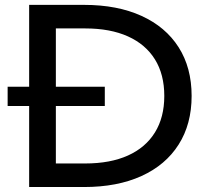

<svg xmlns="http://www.w3.org/2000/svg" viewBox="-20 -752 830 772"><path d="M97.2 0V-325.7H10.7V-403.3H97.2V-732.4H317.9Q451.7 -732.4 548.8 -688.2Q646 -644 698.2 -562Q750.5 -480 750.5 -366.2Q750.5 -252.9 698.2 -170.7Q646 -88.4 548.8 -44.2Q451.7 0 317.9 0ZM401.4 -325.7H204.6V-94.7H322.3Q423.3 -94.7 494.4 -126.7Q565.4 -158.7 603 -219.5Q640.6 -280.3 640.6 -366.2Q640.6 -452.6 603 -513.2Q565.4 -573.7 494.4 -605.7Q423.3 -637.7 322.3 -637.7H204.6V-403.3H401.4Z"/></svg>

Font: Kumbh Sans Medium
Style: Regular
Weight: 500
Version: Version 1.005